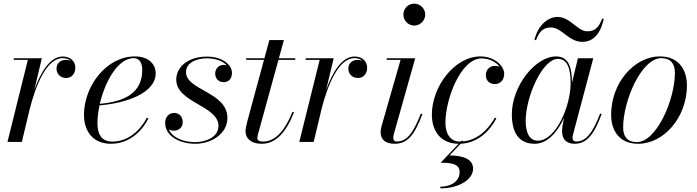

<svg xmlns="http://www.w3.org/2000/svg" viewBox="-20 -780 3830 1055"><path d="M133 -451 21 0H100L145 -187.5C175.5 -304.5 234 -460.5 324.5 -460.5C343.5 -460.5 358.5 -454.5 368.5 -445.5C361.5 -449 352.5 -451 343 -451C310 -451 290.5 -430.5 290.5 -403.5C290.5 -373.5 312 -351.5 343.5 -351.5C375.5 -351.5 394 -377 394 -408.5C394 -442 368 -469.5 324.5 -469.5C254.5 -469.5 203 -382 168.5 -286L210 -460H56V-451Z M515.5 -103.5C515.5 -133.5 519.5 -167 527 -201C675.5 -213 835.5 -269.5 835.5 -377C835.5 -429.5 794 -470 722 -470C561.5 -470 441.5 -303.5 441.5 -150C441.5 -55 493.5 10 589.5 10C686 10 756.5 -53 795.5 -129L787.5 -133.5C748 -59.5 682 -2 597 -2C550.5 -2 515.5 -26.5 515.5 -103.5ZM715 -460.5C750 -460.5 761.5 -428.5 761.5 -395.5C761.5 -272 670 -222 528.5 -209.5C557 -332 627.5 -460.5 715 -460.5Z M1229.5 -132C1229.5 -275 1002 -283.5 1002 -383.5C1002 -439 1065.5 -459.5 1116.5 -459.5C1168.5 -459.5 1206 -443 1226.5 -420.5C1221 -422.5 1215.5 -423.5 1209.5 -423.5C1182 -423.5 1162.5 -402 1162.5 -376.5C1162.5 -344 1185 -328.5 1209.5 -328.5C1233 -328.5 1254.5 -344 1254.5 -380C1254.5 -422 1204.5 -469 1116.5 -469C1018.5 -469 948.5 -416 948.5 -342C948.5 -216 1180.5 -199.5 1180.5 -88C1180.5 -25 1108 1 1052.5 1C988 1 928 -23 907.5 -69C915.5 -64 925.5 -62 936 -62C961 -62 984 -78.5 984 -109C984 -138.5 965 -159.5 937.5 -159.5C906 -159.5 887.5 -134.5 887.5 -105C887.5 -30.5 969 10 1053 10C1139.5 10 1229.5 -43 1229.5 -132Z M1595.5 -163 1587 -165.5C1545 -60 1491 -2 1425 -2C1404.5 -2 1394 -9 1394 -20C1394 -29 1396.5 -38.5 1398.5 -45.5L1510 -451H1602.5V-460H1512.5L1540 -560H1460L1433 -460H1332.5V-451H1430.5L1338 -110C1332.5 -90 1329 -68.5 1329 -58C1329 -23.5 1355.5 10 1417.5 10C1496 10 1552.5 -53 1595.5 -163Z M1736.5 -451 1624.5 0H1703.5L1748.5 -187.5C1779 -304.5 1837.5 -460.5 1928 -460.5C1947 -460.5 1962 -454.5 1972 -445.5C1965 -449 1956 -451 1946.5 -451C1913.5 -451 1894 -430.5 1894 -403.5C1894 -373.5 1915.5 -351.5 1947 -351.5C1979 -351.5 1997.5 -377 1997.5 -408.5C1997.5 -442 1971.5 -469.5 1928 -469.5C1858 -469.5 1806.5 -382 1772 -286L1813.5 -460H1659.5V-451Z M2196.5 -700C2196.5 -667 2223 -639.5 2256 -639.5C2289 -639.5 2316.5 -667 2316.5 -700C2316.5 -733 2289 -760 2256 -760C2223 -760 2196.5 -733 2196.5 -700ZM2301 -153 2292.5 -156C2250 -46.5 2214.5 -2.5 2160.5 -2.5C2145.5 -2.5 2141 -12 2141 -23.5C2141 -28 2141.5 -34 2143 -39.5L2261.5 -460H2105V-451H2181L2076 -85C2073 -74 2071.5 -63 2071.5 -53C2071.5 -15 2096 10 2148 10C2220 10 2257.5 -38 2301 -153Z M2505.5 165.5C2505.5 217 2457 246 2399.5 246V255C2504.5 255 2579.5 205 2579.5 147C2579.5 96 2529 74.5 2450 74L2511 10C2602 6 2669.5 -56.5 2707.5 -129.5L2699.5 -134C2661 -65 2600.5 -9 2523 -3L2526 -6H2515L2511.5 -2C2510.5 -2 2509.5 -2 2508.5 -2C2454 -2 2427.5 -45 2427.5 -106.5C2427.5 -235.5 2512 -459 2626 -459C2671 -459 2706.5 -438 2725.5 -413.5C2717 -417 2707 -418 2696.5 -418C2671 -418 2649.5 -395.5 2649.5 -368C2649.5 -333 2674 -318 2699 -318C2728 -318 2750.5 -339.5 2750.5 -375C2750.5 -414 2701.5 -470 2619.5 -470C2478.5 -470 2353 -305 2353 -150C2353 -55.5 2405 9.5 2500 10L2401.5 114C2466.5 114 2505.5 123 2505.5 165.5Z M3007.5 -629C3068.5 -629 3102.5 -550 3181 -550C3230 -550 3277.5 -582 3297.5 -677H3288.5C3269.5 -627 3247.5 -608 3206.5 -608C3152.5 -608 3114.5 -687 3043 -687C2994 -687 2936.5 -645 2916.5 -560H2925.5C2945 -610.5 2966.5 -629 3007.5 -629ZM3286 -153 3277.5 -156C3236 -47 3198.5 -2.5 3146.5 -2.5C3131.5 -2.5 3126 -11 3126 -22.5C3126 -27 3126.5 -33 3128 -38.5L3240 -460H3155.5L3123 -325.5C3123 -399.5 3109 -470 3036 -470C2920 -470 2792.5 -305.5 2792.5 -152.5C2792.5 -51 2830.5 10 2919 10C2987 10 3043 -53 3079 -132L3070.5 -85C3069.5 -78 3068.5 -69 3068.5 -58C3068.5 -18 3089.5 10 3136.5 10C3203 10 3243 -38 3286 -153ZM3115.5 -324C3115.5 -192 3032 -7 2935.5 -7C2894.5 -7 2868.5 -42 2868.5 -116.5C2868.5 -246.5 2959.5 -456.5 3046 -456.5C3099 -456.5 3115.5 -400 3115.5 -324Z M3486.5 10C3627.5 10 3754.5 -135 3754.5 -310C3754.5 -400 3707 -470 3606 -470C3465 -470 3338 -324.5 3338 -149.5C3338 -59.5 3385.5 10 3486.5 10ZM3478.5 1C3427.5 1 3404 -30 3404 -79C3404 -228 3505 -460.5 3614 -460.5C3665 -460.5 3688.5 -429.5 3688.5 -380.5C3688.5 -231.5 3587.5 1 3478.5 1Z"/></svg>

Font: Bodoni* 24pt
Style: Italic
Weight: 400
Italic angle: -13°
Version: Version 2.3